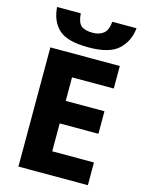

<svg xmlns="http://www.w3.org/2000/svg" viewBox="-138 -1030 832 1111"><g transform="rotate(15 278.0 -475.0)"><path d="M501 0H85V-714H501V-579H251V-438H483V-303H251V-136H501ZM538 -950H393Q388 -898 363 -878.5Q338 -859 299 -859Q252 -859 230 -877Q208 -895 204 -950H62Q68 -865 119 -818Q170 -771 297 -771Q423 -771 476.5 -821Q530 -871 538 -950Z"/></g></svg>

Font: Noto Sans UI Extra
Style: Regular
Weight: 800
Designer: Monotype Design Team
Foundry: Monotype Imaging Inc.
Version: Version 1.901